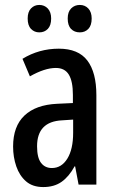

<svg xmlns="http://www.w3.org/2000/svg" viewBox="-20 -813 472 777"><path d="M218 -616Q297 -616 333.5 -568Q370 -520 370 -428V-66H298L284 -140H282Q259 -98 229 -77Q199 -56 155 -56Q112 -56 85.5 -79Q59 -102 46 -139.5Q33 -177 33 -220Q33 -302 79 -345.5Q125 -389 211 -393L275 -396V-429Q275 -484 258.5 -511Q242 -538 206 -538Q161 -538 101 -504L71 -575Q138 -616 218 -616ZM231 -326Q130 -321 130 -221Q130 -175 146 -154Q162 -133 190 -133Q229 -133 252.5 -171Q276 -209 276 -276V-329ZM92 -738Q92 -765 105.5 -779Q119 -793 139 -793Q160 -793 173.5 -778.5Q187 -764 187 -738Q187 -710 173.5 -696Q160 -682 139 -682Q119 -682 105.5 -696Q92 -710 92 -738ZM254 -738Q254 -765 268 -779Q282 -793 303 -793Q324 -793 337.5 -778.5Q351 -764 351 -738Q351 -710 337.5 -696Q324 -682 303 -682Q281 -682 267.5 -696Q254 -710 254 -738Z"/></svg>

Font: Noto Sans Malayalam UI ExtraCondensed Medium
Style: Regular
Weight: 500
Width: 2
Designer: Jelle Bosma - Monotype Design Team
Foundry: Monotype Imaging Inc.
Version: Version 2.104; ttfautohint (v1.8.4.7-5d5b)